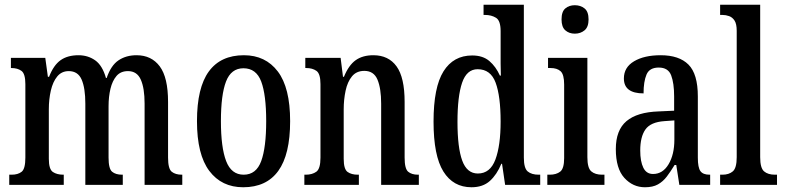

<svg xmlns="http://www.w3.org/2000/svg" viewBox="-20 -780 3310 810"><path d="M19 0V-43H29Q56 -43 71.5 -55.5Q87 -68 87 -115V-425Q87 -469 70.5 -481Q54 -493 28 -493H26V-536H171L182 -456H187Q206 -505 235.5 -526Q265 -547 311 -547Q351 -547 381.5 -525.5Q412 -504 427 -451H430Q448 -504 480 -525.5Q512 -547 556 -547Q619 -547 654 -500Q689 -453 689 -350V-115Q689 -68 704.5 -55.5Q720 -43 747 -43H749V0H590V-343Q590 -408 574 -444Q558 -480 520 -480Q489 -480 471.5 -459.5Q454 -439 446 -405.5Q438 -372 438 -332V-115Q438 -68 453 -55.5Q468 -43 495 -43H498V0H340V-343Q340 -408 324.5 -444Q309 -480 270 -480Q240 -480 221.5 -457.5Q203 -435 194.5 -398Q186 -361 186 -319V-110Q186 -66 203 -54.5Q220 -43 247 -43H249V0Z M1006 10Q915 10 863 -59Q811 -128 811 -269Q811 -410 861 -478.5Q911 -547 1009 -547Q1100 -547 1152 -478.5Q1204 -410 1204 -269Q1204 -128 1154 -59Q1104 10 1006 10ZM1008 -43Q1061 -43 1082 -100.5Q1103 -158 1103 -269Q1103 -380 1082 -436Q1061 -492 1007 -492Q955 -492 933.5 -436Q912 -380 912 -269Q912 -158 934 -100.5Q956 -43 1008 -43Z M1264 0V-43H1270Q1297 -43 1314.5 -55.5Q1332 -68 1332 -115V-425Q1332 -469 1315 -481Q1298 -493 1272 -493H1268V-536H1417L1427 -456H1431Q1451 -505 1480.5 -526Q1510 -547 1555 -547Q1619 -547 1653 -500Q1687 -453 1687 -350V-115Q1687 -68 1702 -55.5Q1717 -43 1743 -43H1747V0H1588V-343Q1588 -407 1572.5 -444Q1557 -481 1517 -481Q1484 -481 1465 -458Q1446 -435 1438 -397.5Q1430 -360 1430 -319V-110Q1430 -66 1446.5 -54.5Q1463 -43 1489 -43H1494V0Z M1969 10Q1892 10 1850.5 -56.5Q1809 -123 1809 -267Q1809 -412 1851 -479Q1893 -546 1972 -546Q2017 -546 2044.5 -522.5Q2072 -499 2089 -461H2093Q2092 -484 2092 -511.5Q2092 -539 2092 -567V-649Q2092 -693 2072.5 -705Q2053 -717 2026 -717H2020V-760H2190V-115Q2190 -70 2206.5 -56.5Q2223 -43 2252 -43H2259V0H2111L2098 -89H2095Q2076 -43 2046.5 -16.5Q2017 10 1969 10ZM1996 -48Q2048 -48 2070 -107Q2092 -166 2092 -267Q2092 -374 2071 -431Q2050 -488 1995 -488Q1949 -488 1929.5 -431Q1910 -374 1910 -266Q1910 -157 1930 -102.5Q1950 -48 1996 -48Z M2405 -638Q2381 -638 2365 -652Q2349 -666 2349 -698Q2349 -731 2365 -744.5Q2381 -758 2405 -758Q2429 -758 2446 -744.5Q2463 -731 2463 -698Q2463 -666 2446 -652Q2429 -638 2405 -638ZM2289 0V-43H2299Q2327 -43 2343.5 -56Q2360 -69 2360 -113V-423Q2360 -466 2345 -479.5Q2330 -493 2303 -493H2292V-536H2458V-117Q2458 -71 2474.5 -57Q2491 -43 2520 -43H2530V0Z M2701 10Q2650 10 2614 -29.5Q2578 -69 2578 -151Q2578 -231 2623 -269Q2668 -307 2759 -310L2824 -313V-373Q2824 -429 2811.5 -462Q2799 -495 2759 -495Q2720 -495 2707.5 -465.5Q2695 -436 2695 -386Q2612 -386 2612 -449Q2612 -496 2655 -521.5Q2698 -547 2767 -547Q2845 -547 2884.5 -507.5Q2924 -468 2924 -373V-115Q2924 -73 2935 -58Q2946 -43 2973 -43H2976V0H2846L2833 -84H2826Q2809 -56 2793 -35Q2777 -14 2755.5 -2Q2734 10 2701 10ZM2735 -46Q2776 -46 2800.5 -87Q2825 -128 2825 -191V-272L2783 -269Q2725 -265 2703 -234Q2681 -203 2681 -145Q2681 -99 2694 -72.5Q2707 -46 2735 -46Z M3018 0V-43H3028Q3055 -43 3071.5 -57Q3088 -71 3088 -117V-650Q3088 -679 3079 -693Q3070 -707 3056 -712Q3042 -717 3028 -717H3018V-760H3187V-117Q3187 -71 3203.5 -57Q3220 -43 3249 -43H3258V0Z"/></svg>

Font: Noto Serif Myanmar ExtraCondensed Medium
Style: Regular
Weight: 500
Width: 2
Designer: Ben Mitchell and the Monotype Design Team
Foundry: Monotype Imaging Inc.
Version: Version 2.106; ttfautohint (v1.8.4.7-5d5b)